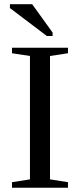

<svg xmlns="http://www.w3.org/2000/svg" viewBox="-20 -878 373 898"><path d="M213.9 -39.1 297.9 -25.9V0H36.1V-25.9L120.1 -39.1V-616.2L36.1 -628.9V-654.8H297.9V-628.9L213.9 -616.2ZM199.2 -709.5 26.4 -840.3V-858.4H130.4L226.1 -725.6V-709.5Z"/></svg>

Font: Tinos
Style: Regular
Weight: 400
Designer: Steve Matteson
Foundry: Monotype Imaging Inc.
Version: Version 1.23